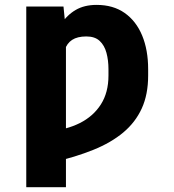

<svg xmlns="http://www.w3.org/2000/svg" viewBox="-20 -573 723 796"><path d="M253.4 -444.3V203.1H88.9V-545.9H243.2ZM239.3 -292.5 172.4 -281.7Q180.2 -337.9 194.8 -387Q209.5 -436 233.6 -473.4Q257.8 -510.7 293.7 -531.7Q329.6 -552.7 380.4 -552.7Q449.2 -552.7 496.8 -519.3Q544.4 -485.8 569.3 -425.8Q594.2 -365.7 594.2 -286.1V-259.8Q594.2 -181.6 567.9 -123.8Q541.5 -65.9 491 -23.7Q440.4 18.6 366.7 48.3Q293 78.1 198.2 100.1L181.6 -28.8Q254.9 -34.7 310.8 -62.7Q366.7 -90.8 398.2 -140.1Q429.7 -189.5 429.7 -259.8V-286.1Q429.7 -322.8 421.4 -353.8Q413.1 -384.8 393.3 -403.3Q373.5 -421.9 337.9 -421.9Q300.8 -421.9 279.1 -407.7Q257.3 -393.6 248 -365Q238.8 -336.4 239.3 -292.5Z"/></svg>

Font: Inter 17pt ExtraBold
Style: Regular
Weight: 800
Version: Version 4.001;git-66647c0bb